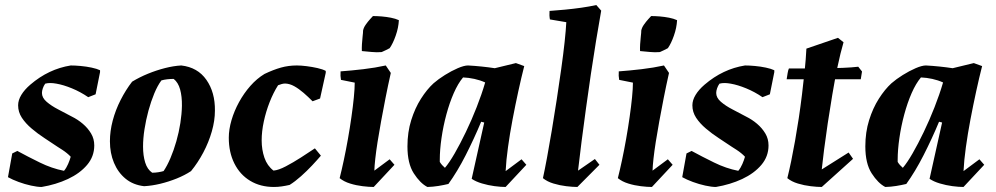

<svg xmlns="http://www.w3.org/2000/svg" viewBox="-20 -732 3962 764"><path d="M145.6 12Q128.7 12 103.5 6.5Q78.4 1 54 -8Q29.6 -17 11.7 -27L28.7 -121.4L49 -131.4Q90.2 -108.9 138.2 -85.4Q186.1 -61.8 234.7 -52.3Q244.3 -63.6 251.1 -79.6Q257.9 -95.5 261.4 -108.3Q254.8 -115.5 246.3 -122.4Q237.9 -129.3 228.2 -135.6Q218.5 -142 208.7 -148.1Q184 -164.8 156.9 -182.5Q129.7 -200.2 105.9 -220.5Q82 -240.7 67 -263.4Q52.1 -286.2 52.1 -313Q52.1 -333.4 64.8 -354.3Q77.5 -375.3 100.6 -395.1Q137.3 -426.6 177.4 -445.5Q217.4 -464.5 261.5 -471.5Q278.4 -471.5 300.7 -469.5Q323 -467.5 344.4 -463Q365.7 -458.5 378.1 -452.5V-445L360.4 -356.8L331.1 -345.3Q300.1 -366.5 266.3 -380.4Q232.5 -394.3 204.6 -399.1Q191.6 -401.5 180.6 -401.6Q169.6 -401.7 159.9 -399.1Q153.9 -390.9 150.4 -380.6Q146.9 -370.4 146.9 -362.2Q146.9 -343 165.5 -327Q184 -310.9 211.7 -296.6Q239.4 -282.2 266 -268Q289.4 -256.5 309.5 -239.4Q329.5 -222.4 342.3 -201Q355.1 -179.7 355.1 -153.3Q355.1 -109.4 326.5 -75.7Q297.9 -42 250.3 -19.7Q202.6 2.5 145.6 12Z M553.4 8.9Q509.9 3.9 479.8 -20.8Q449.8 -45.4 433.6 -84Q417.4 -122.6 417.4 -169.9Q417.4 -210 428.5 -252.1Q439.6 -294.2 460 -334.2Q480.3 -374.2 505.7 -407Q535.3 -425 568.9 -438.7Q602.5 -452.4 636.9 -461.2Q671.4 -469.9 701.3 -471.5Q766.5 -464.1 801.3 -414.3Q836.1 -364.6 835.2 -291.7Q835.2 -252.1 822.9 -209.1Q810.6 -166 789 -125.2Q767.5 -84.5 740.1 -51.1Q715.3 -34.7 683.2 -21.7Q651 -8.8 617.6 -0.7Q584.2 7.3 553.4 8.9ZM585.6 -44.7Q597.5 -44.7 610.1 -46.7Q622.7 -48.7 631 -51.3Q645.2 -72.2 658.3 -103Q671.4 -133.8 681.7 -169.8Q692 -205.8 697.7 -242.5Q703.4 -279.2 703.9 -311Q704.4 -348.4 696.7 -376.2Q689 -403.9 671.1 -418Q657.7 -418 645 -416.5Q632.4 -415 622.2 -412Q607 -391.6 593.9 -360.1Q580.8 -328.5 570.7 -291.6Q560.7 -254.6 555 -217.9Q549.2 -181.1 549.2 -148.8Q549.2 -112.9 557.7 -85.4Q566.2 -57.8 585.6 -44.7Z M1070 12Q1016.1 12 975.5 -12.5Q934.9 -37 912.7 -81.4Q890.4 -125.8 890.4 -183.9Q890.4 -216.8 901.1 -253.5Q911.8 -290.3 931.1 -325.5Q950.4 -360.7 976.2 -390.1Q1002.1 -419.4 1032.4 -437.7Q1068 -454.7 1098 -463.1Q1128 -471.5 1161.2 -471.5Q1178 -471.5 1200.1 -468.7Q1222.1 -465.9 1243.2 -461.2Q1264.3 -456.4 1276.2 -449.9V-442.4L1253.6 -340L1223.8 -329Q1206.2 -346.8 1187.8 -362.7Q1169.4 -378.6 1151 -388.9Q1132.6 -399.1 1114.7 -399.6Q1108 -399.6 1101.2 -397.7Q1094.4 -395.9 1086.5 -392.8Q1067.9 -363.6 1053 -325.8Q1038.2 -288.1 1029.7 -248.5Q1021.2 -208.9 1021.2 -173.4Q1021.2 -136.4 1032.2 -104.4Q1043.2 -72.4 1068.3 -53.2Q1088.2 -54.8 1117.3 -70.1Q1146.3 -85.3 1177.5 -105.3Q1208.8 -125.2 1233 -141.7L1256.9 -112.6Q1243 -96.2 1222.1 -73.9Q1201.2 -51.6 1177.8 -30.8Q1154.4 -9.9 1132.5 3.8Q1116.9 7.4 1101.3 9.7Q1085.7 12 1070 12Z M1391.5 -403.2 1336.8 -414.2Q1333.8 -430 1335.2 -448Q1377.8 -451.1 1425.9 -456.7Q1474 -462.4 1515 -471.5L1535.1 -441.8Q1523.7 -391.1 1514.1 -342.3Q1504.4 -293.6 1496.4 -249.2Q1488.4 -204.7 1482.4 -167.2Q1476.5 -129.6 1473.3 -100.5Q1470.1 -71.4 1469.6 -53L1530.5 -98.2L1549.6 -76.3L1467.1 12Q1448.5 12 1423 8.9Q1397.5 5.9 1373.1 -1.7Q1348.6 -9.2 1331.5 -23.1Q1339.6 -54.8 1348.2 -95.3Q1356.8 -135.7 1364.6 -179.8Q1372.4 -223.9 1378.4 -266.4Q1384.5 -308.9 1388 -344.5Q1391.5 -380.1 1391.5 -403.2ZM1419.9 -528.8Q1419.3 -539.4 1420.2 -555.8Q1421.1 -572.2 1422.9 -587.3Q1424.8 -602.5 1424.7 -610.3Q1426.7 -621.7 1435.3 -633.9Q1443.9 -646.2 1452.7 -655.8Q1461.5 -665.5 1464 -668.1Q1479.9 -668.1 1498.7 -666.6Q1517.6 -665 1535.6 -661.5Q1553.7 -658 1567.2 -651.7Q1565.6 -621.3 1554.6 -590.2Q1543.7 -559.1 1530.6 -540.3Q1523.8 -536.4 1516 -532.8Q1508.1 -529.2 1498.7 -524.8Q1479.2 -523.2 1459.9 -525.1Q1440.5 -526.9 1419.9 -528.8Z M1680.6 12Q1651.9 -2.8 1626.6 -42.1Q1601.3 -81.3 1601.3 -149.5Q1601.3 -206 1616.3 -253.8Q1631.2 -301.7 1655.1 -339.2Q1679 -376.7 1705.2 -400.6Q1724.4 -417.3 1750.3 -433.5Q1776.2 -449.7 1801.4 -460.6Q1826.7 -471.5 1842.4 -471.5Q1868.9 -470.1 1895.9 -467.3Q1922.9 -464.6 1948.8 -460.6L2032.9 -481L2066 -469Q2054.3 -423.3 2042.4 -368.6Q2030.5 -313.9 2019.6 -256.8Q2008.7 -199.6 2001.4 -146.4Q1994 -93.2 1992 -51.1L2055.3 -98.2L2074.4 -76.3L1991.9 12Q1973.3 12 1947.8 8.7Q1922.3 5.3 1897.9 -2Q1873.4 -9.2 1856.9 -20.5L1906.8 -244.5L1894.6 -247.5Q1880.8 -214.2 1865.1 -180.4Q1849.4 -146.5 1833 -114.3Q1816.6 -82 1799.1 -53Q1781.6 -24 1764.3 0Q1745.6 4.5 1724 8Q1702.4 11.5 1680.6 12ZM1750.5 -64.2Q1767.8 -84.5 1789.4 -121.9Q1811 -159.3 1833.8 -206.8Q1856.7 -254.3 1876.7 -305.4Q1896.8 -356.5 1910.6 -403.9Q1890.9 -412.9 1867.8 -418Q1844.8 -423 1822.6 -423.9Q1802.4 -399.9 1785.5 -361.3Q1768.6 -322.7 1756.2 -276.5Q1743.7 -230.2 1736.9 -183.1Q1730 -136 1730 -96.4Q1730 -94.3 1730 -92.3Q1730 -90.3 1730 -87.8Q1733.6 -81.5 1739.2 -75.2Q1744.9 -68.9 1750.5 -64.2Z M2277.5 12Q2259 12 2233.2 8.9Q2207.5 5.9 2182.5 -1.7Q2157.4 -9.2 2140.4 -23.1Q2147.5 -55.3 2156.6 -104.3Q2165.6 -153.2 2175.7 -213.1Q2185.7 -273 2195.3 -335.4Q2204.8 -397.7 2213.1 -456.8Q2221.4 -516 2226.7 -564.7Q2231.9 -613.5 2233.4 -643.7L2168.2 -654.7Q2165.2 -670.5 2166.7 -688.5Q2195.4 -690.6 2228.1 -693.6Q2260.8 -696.7 2293.2 -701.3Q2325.6 -705.9 2352.7 -712L2372.3 -689.7Q2362.3 -634 2351.8 -569.5Q2341.2 -504.9 2331.1 -436.7Q2321 -368.4 2311.7 -300.5Q2302.3 -232.5 2294.2 -169.3Q2286.1 -106 2280.1 -53L2347.2 -99.3L2365.3 -76.3Z M2498.5 -403.2 2443.8 -414.2Q2440.8 -430 2442.2 -448Q2484.8 -451.1 2532.9 -456.7Q2581 -462.4 2622 -471.5L2642.1 -441.8Q2630.7 -391.1 2621.1 -342.3Q2611.4 -293.6 2603.4 -249.2Q2595.4 -204.7 2589.4 -167.2Q2583.5 -129.6 2580.3 -100.5Q2577.1 -71.4 2576.6 -53L2637.5 -98.2L2656.6 -76.3L2574.1 12Q2555.5 12 2530 8.9Q2504.5 5.9 2480.1 -1.7Q2455.6 -9.2 2438.5 -23.1Q2446.6 -54.8 2455.2 -95.3Q2463.8 -135.7 2471.6 -179.8Q2479.4 -223.9 2485.4 -266.4Q2491.5 -308.9 2495 -344.5Q2498.5 -380.1 2498.5 -403.2ZM2526.9 -528.8Q2526.3 -539.4 2527.2 -555.8Q2528.1 -572.2 2529.9 -587.3Q2531.8 -602.5 2531.7 -610.3Q2533.7 -621.7 2542.3 -633.9Q2550.9 -646.2 2559.7 -655.8Q2568.5 -665.5 2571 -668.1Q2586.9 -668.1 2605.7 -666.6Q2624.6 -665 2642.6 -661.5Q2660.7 -658 2674.2 -651.7Q2672.6 -621.3 2661.6 -590.2Q2650.7 -559.1 2637.6 -540.3Q2630.8 -536.4 2623 -532.8Q2615.1 -529.2 2605.7 -524.8Q2586.2 -523.2 2566.9 -525.1Q2547.5 -526.9 2526.9 -528.8Z M2828.6 12Q2811.7 12 2786.5 6.5Q2761.4 1 2737 -8Q2712.6 -17 2694.7 -27L2711.7 -121.4L2732 -131.4Q2773.2 -108.9 2821.2 -85.4Q2869.1 -61.8 2917.7 -52.3Q2927.3 -63.6 2934.1 -79.6Q2940.9 -95.5 2944.4 -108.3Q2937.8 -115.5 2929.3 -122.4Q2920.9 -129.3 2911.2 -135.6Q2901.5 -142 2891.7 -148.1Q2867 -164.8 2839.9 -182.5Q2812.7 -200.2 2788.9 -220.5Q2765 -240.7 2750 -263.4Q2735.1 -286.2 2735.1 -313Q2735.1 -333.4 2747.8 -354.3Q2760.5 -375.3 2783.6 -395.1Q2820.3 -426.6 2860.4 -445.5Q2900.4 -464.5 2944.5 -471.5Q2961.4 -471.5 2983.7 -469.5Q3006 -467.5 3027.4 -463Q3048.7 -458.5 3061.1 -452.5V-445L3043.4 -356.8L3014.1 -345.3Q2983.1 -366.5 2949.3 -380.4Q2915.5 -394.3 2887.6 -399.1Q2874.6 -401.5 2863.6 -401.6Q2852.6 -401.7 2842.9 -399.1Q2836.9 -390.9 2833.4 -380.6Q2829.9 -370.4 2829.9 -362.2Q2829.9 -343 2848.5 -327Q2867 -310.9 2894.7 -296.6Q2922.4 -282.2 2949 -268Q2972.4 -256.5 2992.5 -239.4Q3012.5 -222.4 3025.3 -201Q3038.1 -179.7 3038.1 -153.3Q3038.1 -109.4 3009.5 -75.7Q2980.9 -42 2933.3 -19.7Q2885.6 2.5 2828.6 12Z M3250 12Q3231.4 12 3205.7 8.9Q3179.9 5.9 3154.9 -1.7Q3129.9 -9.2 3112.9 -23.1Q3120.4 -53.1 3128.2 -90.6Q3135.9 -128.2 3143.7 -171.7Q3151.4 -215.2 3158.5 -261.9Q3165.5 -308.7 3171.3 -356.4Q3177.1 -404.1 3181.9 -450.3Q3186.7 -496.4 3188.8 -538.5L3314.4 -581.5L3336.6 -563.9Q3324.1 -521.2 3312.8 -467.2Q3301.6 -413.2 3291.8 -354.8Q3282 -296.4 3273.6 -240.6Q3265.3 -184.8 3259.2 -137Q3253 -89.2 3249.9 -57.8L3356.8 -125.1L3374.4 -100ZM3110.2 -416.5Q3112.2 -429.5 3114.2 -441.5Q3116.2 -453.5 3119.2 -459.5Q3146.2 -459.5 3182.5 -459.5Q3218.8 -459.5 3258.2 -460Q3297.6 -460.5 3333.9 -462Q3370.1 -463.5 3395.1 -466.5L3410.1 -447.5L3405.1 -416.5Z M3502.6 12Q3473.9 -2.8 3448.6 -42.1Q3423.3 -81.3 3423.3 -149.5Q3423.3 -206 3438.3 -253.8Q3453.2 -301.7 3477.1 -339.2Q3501 -376.7 3527.2 -400.6Q3546.4 -417.3 3572.3 -433.5Q3598.2 -449.7 3623.4 -460.6Q3648.7 -471.5 3664.4 -471.5Q3690.9 -470.1 3717.9 -467.3Q3744.9 -464.6 3770.8 -460.6L3854.9 -481L3888 -469Q3876.3 -423.3 3864.4 -368.6Q3852.5 -313.9 3841.6 -256.8Q3830.7 -199.6 3823.4 -146.4Q3816 -93.2 3814 -51.1L3877.3 -98.2L3896.4 -76.3L3813.9 12Q3795.3 12 3769.8 8.7Q3744.3 5.3 3719.9 -2Q3695.4 -9.2 3678.9 -20.5L3728.8 -244.5L3716.6 -247.5Q3702.8 -214.2 3687.1 -180.4Q3671.4 -146.5 3655 -114.3Q3638.6 -82 3621.1 -53Q3603.6 -24 3586.3 0Q3567.6 4.5 3546 8Q3524.4 11.5 3502.6 12ZM3572.5 -64.2Q3589.8 -84.5 3611.4 -121.9Q3633 -159.3 3655.8 -206.8Q3678.7 -254.3 3698.7 -305.4Q3718.8 -356.5 3732.6 -403.9Q3712.9 -412.9 3689.8 -418Q3666.8 -423 3644.6 -423.9Q3624.4 -399.9 3607.5 -361.3Q3590.6 -322.7 3578.2 -276.5Q3565.7 -230.2 3558.9 -183.1Q3552 -136 3552 -96.4Q3552 -94.3 3552 -92.3Q3552 -90.3 3552 -87.8Q3555.6 -81.5 3561.2 -75.2Q3566.9 -68.9 3572.5 -64.2Z"/></svg>

Font: Labrada
Style: Italic
Weight: 400
Italic angle: -7°
Designer: Mercedes Jáuregui
Foundry: Omnibus-Type Team
Version: Version 1.000